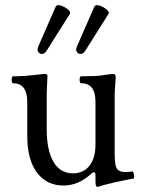

<svg xmlns="http://www.w3.org/2000/svg" viewBox="-20 -704 551 740"><path d="M355 16Q351 16 349.5 10.5Q348 5 348 -6V-28Q348 -40 342 -40Q339 -40 336 -38Q333 -36 329 -32Q304 -10 278.5 0.5Q253 11 224 11Q181 11 149.5 -12Q118 -35 101.5 -77.5Q85 -120 85 -181V-311Q85 -347 71.5 -365Q58 -383 31 -383Q27 -383 25.5 -390Q24 -397 25.5 -403.5Q27 -410 31 -410Q57 -410 77 -411.5Q97 -413 113 -415Q129 -417 139 -418Q149 -419 153 -419Q163 -419 163 -411Q162 -386 161 -368.5Q160 -351 160 -338V-207Q160 -125 186 -80.5Q212 -36 261 -36Q302 -36 325 -65.5Q348 -95 348 -147V-311Q348 -347 334.5 -365Q321 -383 293 -383Q289 -383 287.5 -390Q286 -397 287.5 -403.5Q289 -410 293 -410Q323 -410 345.5 -411Q368 -412 382 -415Q396 -417 404 -418Q412 -419 416 -419Q421 -419 423.5 -416Q426 -413 426 -406Q425 -384 423.5 -367.5Q422 -351 422 -338V-111Q422 -69 430 -55Q438 -41 462 -41Q469 -41 475 -41.5Q481 -42 488 -43Q493 -44 495 -37Q497 -30 497 -23Q497 -16 493 -15Q488 -15 479 -13Q470 -11 457 -8.5Q444 -6 426 -2Q409 2 397 5Q385 8 377 10Q369 12 361 15Q359 16 355 16ZM141 -496Q132 -496 127 -504.5Q122 -513 128 -526L195 -679Q198 -684 205 -684Q214 -684 226 -678Q238 -672 245.5 -664Q253 -656 249 -650L160 -509Q156 -502 151 -499Q146 -496 141 -496ZM290 -496Q281 -496 276 -504.5Q271 -513 277 -526L344 -679Q347 -684 354 -684Q363 -684 375 -678Q387 -672 394.5 -664Q402 -656 398 -650L309 -509Q305 -502 300 -499Q295 -496 290 -496Z"/></svg>

Font: Junicode VF
Style: Regular
Weight: 400
Designer: Peter S. Baker
Version: Version 2.213